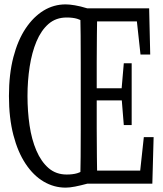

<svg xmlns="http://www.w3.org/2000/svg" viewBox="-20 -775 745 880"><path d="M106 -335Q106 -265.1 115.5 -200.4Q125 -135.7 146.7 -85Q168.5 -34.2 202.6 -4.6Q236.8 24.9 285.6 24.9Q314 24.9 333.7 19Q353.5 13.2 379.9 -5.9V66.9Q349.1 75.2 324.2 80.1Q299.3 85 280.8 85Q227.5 85 180.4 57.4Q133.3 29.8 97.4 -24.2Q61.5 -78.1 41.3 -156.2Q21 -234.4 21 -335Q21 -435.1 41.3 -512.9Q61.5 -590.8 97.4 -644.5Q133.3 -698.2 179.9 -726.6Q226.6 -754.9 280.8 -754.9Q298.3 -754.9 323.2 -750.7Q348.1 -746.6 379.9 -736.8V-664.1Q353 -683.1 333.3 -689Q313.5 -694.8 285.6 -694.8Q236.3 -694.8 202.4 -665.3Q168.5 -635.7 147.2 -585Q126 -534.2 116 -469.5Q106 -404.8 106 -335ZM347.7 66.9Q349.1 5.9 349.6 -55.4Q350.1 -116.7 350.1 -179.7Q350.1 -242.7 350.1 -305.2V-364.3Q350.1 -426.8 350.1 -488.8Q350.1 -550.8 349.6 -613.3Q349.1 -675.8 347.7 -736.8H425.8Q424.8 -676.8 424.1 -614.7Q423.3 -552.7 423.3 -490.2Q423.3 -427.7 423.3 -364.3V-319.3Q423.3 -251 423.3 -185.5Q423.3 -120.1 424.1 -57.6Q424.8 4.9 425.8 66.9ZM547.4 -201.7 536.6 -335V-359.4L547.4 -484.9H583.5V-201.7ZM386.7 -314.9V-370.6H561V-314.9ZM624 -524.9 607.4 -676.8H386.7V-736.8H663.6L668.5 -524.9ZM639.2 -146.5H684.1L678.2 66.9H386.7V6.8H622.6Z"/></svg>

Font: Scarab Serif
Style: Regular
Weight: 400
Designer: John Roberts
Foundry: Scarab
Version: 1.0